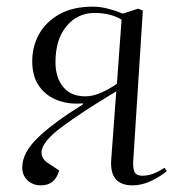

<svg xmlns="http://www.w3.org/2000/svg" viewBox="-20 -544 542 578"><path d="M330 -269Q225 -206 165 -161Q105 -116 105 -85Q105 -65 126 -52L158 -31Q146 14 103 14Q79 14 63 -1Q47 -16 47 -40Q47 -85 95.5 -131Q144 -177 230 -230L229 -233Q190 -229 155 -241.5Q120 -254 98.5 -283.5Q77 -313 77 -360Q77 -404 97.5 -441Q118 -478 158.5 -501Q199 -524 260 -524Q282 -524 306.5 -517.5Q331 -511 350 -503L396 -518L410 -512L381 -58Q380 -36 385.5 -25.5Q391 -15 408 -15Q426 -15 442.5 -21.5Q459 -28 475 -39L482 -29Q465 -14 436.5 0Q408 14 379 14Q308 14 315 -66ZM346 -485Q312 -505 265 -505Q213 -505 180 -465Q147 -425 147 -357Q147 -311 170 -282.5Q193 -254 237 -254Q259 -254 283.5 -264.5Q308 -275 332 -292Z"/></svg>

Font: Literata 72pt Light
Style: Italic
Weight: 300
Italic angle: -2°
Designer: Latin by Veronika Burian and Jose Scaglione. Greek by Irene Vlachou. Cyrillic by Vera Evstafieva
Foundry: TypeTogether
Version: Version 3.002